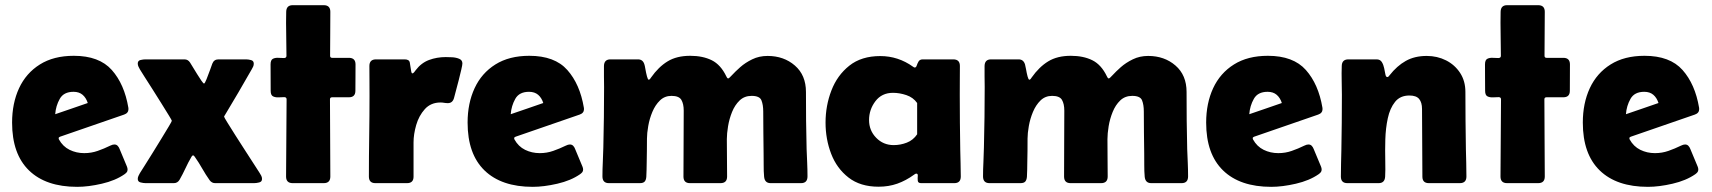

<svg xmlns="http://www.w3.org/2000/svg" viewBox="-20 -703 6570 737"><path d="M276.4 14.2Q156.2 14.2 91.3 -48.8Q26.4 -111.8 26.4 -232.4Q26.4 -306.6 53.2 -364.5Q80.1 -422.4 133.1 -455.6Q186 -488.8 263.2 -488.8Q360.8 -488.8 409.2 -434.3Q457.5 -379.9 472.7 -289.6Q473.1 -287.6 473.1 -284.2Q473.1 -269 456.5 -263.2L210.4 -178.2Q205.1 -176.3 205.1 -172.4Q205.1 -170.9 206.1 -168Q221.2 -140.6 247.1 -127.9Q272.9 -115.2 303.2 -115.2Q330.6 -115.2 355 -123.8Q379.4 -132.3 403.3 -144Q412.1 -148.4 418.9 -148.4Q426.8 -148.4 431.6 -143.3Q436.5 -138.2 439 -131.3L467.3 -63.5Q469.7 -57.6 469.7 -52.2Q469.7 -45.9 466.6 -42Q463.4 -38.1 458 -34.2Q422.9 -9.8 370.8 2.2Q318.8 14.2 276.4 14.2ZM191.9 -264.6Q223.6 -275.4 254.6 -286.1Q285.6 -296.9 316.9 -307.6Q310.5 -327.6 297.1 -339.1Q283.7 -350.6 262.2 -350.6Q224.6 -350.6 209.5 -323.7Q194.3 -296.9 191.9 -264.6Z M840.3 -254.9Q840.3 -252.9 852.8 -232.7Q865.2 -212.4 884 -182.9Q902.8 -153.3 922.6 -122.8Q942.4 -92.3 957.3 -69.1Q972.2 -45.9 976.6 -39.1Q980 -34.2 982.9 -28.3Q985.8 -22.5 985.8 -16.1Q985.8 -5.4 974.9 -2.7Q963.9 0 955.6 0H805.7Q793 0 784.7 -11.2Q769.5 -32.7 756.3 -55.9Q743.2 -79.1 728 -100.6Q724.6 -106.4 721.2 -106.4Q718.8 -106.4 717 -104.2Q715.3 -102.1 714.4 -100.1Q702.1 -79.1 691.9 -56.9Q681.6 -34.7 669.4 -13.2Q661.6 0 647.5 0H538.6Q530.8 0 519.8 -2.7Q508.8 -5.4 508.8 -16.1Q508.8 -22 511.5 -27.8Q514.2 -33.7 517.1 -38.6Q521 -44.9 534.7 -66.4Q548.3 -87.9 565.9 -116.2Q583.5 -144.5 600.3 -172.1Q617.2 -199.7 628.4 -218.5Q639.6 -237.3 639.6 -239.3Q639.6 -241.2 628.4 -259.5Q617.2 -277.8 600.3 -304.9Q583.5 -332 565.7 -359.9Q547.9 -387.7 534.4 -408.9Q521 -430.2 517.1 -436.5Q514.2 -441.4 511.5 -447.3Q508.8 -453.1 508.8 -459Q508.8 -470.2 519.5 -472.7Q530.3 -475.1 538.1 -475.1H688Q701.7 -475.1 709.5 -462.9Q711.9 -459 719.7 -446.3Q727.5 -433.6 736.6 -418.7Q745.6 -403.8 753.2 -393.1Q760.7 -382.3 763.2 -382.3Q766.1 -382.3 772.9 -399.2Q779.8 -416 786.4 -434.8Q793 -453.6 794.9 -458.5Q801.3 -475.1 818.4 -475.1H924.8Q933.1 -475.1 943.6 -472.4Q954.1 -469.7 954.1 -458.5Q954.1 -452.6 951.7 -447.3Q949.2 -441.9 946.3 -437Q920.9 -392.6 895 -348.1Q869.1 -303.7 842.8 -260.3L840.8 -257.3Q840.8 -256.8 840.6 -256.3Q840.3 -255.9 840.3 -254.9Z M1079.6 -488.8Q1079.6 -530.8 1078.6 -573.2Q1077.6 -615.7 1078.6 -657.7Q1079.1 -683.1 1103.5 -683.1H1222.7Q1248 -683.1 1248 -657.7Q1248 -615.7 1247.6 -573.2Q1247.1 -530.8 1247.1 -488.8Q1247.1 -481 1254.9 -481H1319.3Q1344.7 -481 1344.7 -455.6Q1344.7 -430.2 1344.5 -405Q1344.2 -379.9 1344.2 -354.5Q1344.2 -329.6 1319.3 -329.6H1254.9Q1246.6 -329.6 1246.6 -321.8Q1246.6 -248 1247.3 -173.8Q1248 -99.6 1248 -25.4Q1248 0 1222.7 0H1103.5Q1078.1 0 1078.1 -25.4Q1078.1 -99.6 1079.1 -173.8Q1080.1 -248 1080.1 -321.8Q1080.1 -330.1 1070.8 -330.1Q1061.5 -330.1 1049.6 -329.3Q1037.6 -328.6 1028.3 -333Q1019 -337.4 1019 -354.5Q1019 -379.9 1018.8 -405Q1018.6 -430.2 1018.6 -455.6Q1018.6 -473.1 1027.8 -477.5Q1037.1 -481.9 1049.1 -481Q1061 -480 1070.3 -480.2Q1079.6 -480.5 1079.6 -488.8Z M1533.2 -475.1Q1550.8 -475.1 1553 -462.9Q1555.2 -450.7 1557.1 -437.5Q1557.6 -435.5 1558.6 -428.5Q1559.6 -421.4 1563 -421.4Q1566.4 -421.4 1570.3 -426.5Q1574.2 -431.6 1575.7 -433.6Q1596.7 -461.4 1626.7 -472.7Q1656.7 -483.9 1690.9 -483.9Q1700.2 -483.9 1715.3 -483.2Q1730.5 -482.4 1742.7 -477.3Q1754.9 -472.2 1754.9 -459.5Q1754.9 -453.6 1750.7 -435.8Q1746.6 -418 1741 -396Q1735.4 -374 1730.2 -355Q1725.1 -335.9 1723.1 -328.1Q1717.8 -307.1 1699.2 -307.1Q1691.9 -307.1 1685.1 -308.3Q1678.2 -309.6 1670.9 -309.6Q1633.8 -309.6 1610.8 -284.2Q1587.9 -258.8 1577.6 -223.1Q1567.4 -187.5 1567.4 -156.7V-24.9Q1567.4 0 1542.5 0H1420.9Q1396 0 1396 -25.4Q1396 -103 1397.2 -180.7Q1398.4 -258.3 1398.4 -335.9Q1398.4 -364.7 1398.2 -393.1Q1397.9 -421.4 1397.9 -449.7Q1397.9 -475.1 1423.3 -475.1Z M2024.9 14.2Q1904.8 14.2 1839.8 -48.8Q1774.9 -111.8 1774.9 -232.4Q1774.9 -306.6 1801.8 -364.5Q1828.6 -422.4 1881.6 -455.6Q1934.6 -488.8 2011.7 -488.8Q2109.4 -488.8 2157.7 -434.3Q2206.1 -379.9 2221.2 -289.6Q2221.7 -287.6 2221.7 -284.2Q2221.7 -269 2205.1 -263.2L1959 -178.2Q1953.6 -176.3 1953.6 -172.4Q1953.6 -170.9 1954.6 -168Q1969.7 -140.6 1995.6 -127.9Q2021.5 -115.2 2051.8 -115.2Q2079.1 -115.2 2103.5 -123.8Q2127.9 -132.3 2151.9 -144Q2160.6 -148.4 2167.5 -148.4Q2175.3 -148.4 2180.2 -143.3Q2185.1 -138.2 2187.5 -131.3L2215.8 -63.5Q2218.3 -57.6 2218.3 -52.2Q2218.3 -45.9 2215.1 -42Q2211.9 -38.1 2206.5 -34.2Q2171.4 -9.8 2119.4 2.2Q2067.4 14.2 2024.9 14.2ZM1940.4 -264.6Q1972.2 -275.4 2003.2 -286.1Q2034.2 -296.9 2065.4 -307.6Q2059.1 -327.6 2045.7 -339.1Q2032.2 -350.6 2010.7 -350.6Q1973.1 -350.6 1958 -323.7Q1942.9 -296.9 1940.4 -264.6Z M2429.2 -475.1Q2447.8 -475.1 2453.6 -455.6Q2455.1 -451.7 2457.5 -437.3Q2460 -422.9 2463.4 -409.9Q2466.8 -397 2470.2 -397Q2472.7 -397 2475.3 -400.1Q2478 -403.3 2479 -405.3Q2507.8 -446.3 2542.7 -467.5Q2577.6 -488.8 2629.4 -488.8Q2677.7 -488.8 2712.2 -471.7Q2746.6 -454.6 2768.1 -409.7Q2769 -407.7 2770.8 -404.8Q2772.5 -401.9 2775.4 -401.9Q2778.3 -401.9 2790 -414.8Q2801.8 -427.7 2821.3 -445.1Q2840.8 -462.4 2867.4 -475.3Q2894 -488.3 2926.3 -488.3Q2988.8 -488.3 3031.2 -451.4Q3073.7 -414.6 3073.7 -350.1Q3073.7 -295.4 3074.2 -240.5Q3074.7 -185.5 3076.2 -130.9Q3077.1 -104.5 3078.4 -78.1Q3079.6 -51.8 3079.6 -25.9Q3079.6 0 3054.7 0H2938Q2915.5 0 2913.1 -24.4Q2911.1 -46.4 2911.4 -68.8Q2911.6 -91.3 2911.1 -113.3Q2910.6 -153.8 2910.2 -194.3Q2909.7 -234.9 2909.7 -274.9Q2909.7 -300.8 2902.8 -317.9Q2896 -335 2865.2 -335Q2837.4 -335 2819.1 -317.4Q2800.8 -299.8 2790 -273.2Q2779.3 -246.6 2774.7 -218.5Q2770 -190.4 2770 -168.9Q2770 -133.3 2770.5 -97.4Q2771 -61.5 2771 -25.4Q2771 0 2745.6 0H2628.4Q2603.5 0 2603.5 -25.4Q2603.5 -88.9 2604 -151.9Q2604.5 -214.8 2604.5 -278.3Q2604.5 -304.2 2595.5 -319.6Q2586.4 -335 2557.6 -335Q2531.2 -335 2513.2 -317.4Q2495.1 -299.8 2484.1 -273.4Q2473.1 -247.1 2468.3 -219.2Q2463.4 -191.4 2463.4 -170.9Q2463.4 -147.9 2463.1 -124.8Q2462.9 -101.6 2462.4 -78.6Q2461.9 -64.9 2461.9 -51.3Q2461.9 -37.6 2460.9 -24.4Q2460 -12.2 2454.6 -6.1Q2449.2 0 2436 0H2317.4Q2292.5 0 2292.5 -25.9Q2292.5 -53.2 2293.9 -81.1Q2295.4 -108.9 2295.9 -136.7Q2298.8 -253.4 2298.8 -369.1Q2298.8 -389.2 2298.3 -409.7Q2297.9 -430.2 2298.3 -449.7Q2298.8 -475.1 2323.2 -475.1Z M3352.5 13.7Q3282.2 13.7 3237.1 -21.5Q3191.9 -56.6 3170.4 -112.8Q3148.9 -168.9 3148.9 -232.4Q3148.9 -297.4 3171.4 -355.7Q3193.8 -414.1 3240.2 -450.9Q3286.6 -487.8 3358.9 -487.8Q3427.7 -487.8 3484.9 -446.8Q3488.8 -443.8 3491.2 -443.8Q3496.6 -443.8 3499 -451.7Q3501.5 -459.5 3506.1 -467.3Q3510.7 -475.1 3522.5 -475.1H3639.2Q3664.6 -475.1 3664.6 -449.7Q3664.6 -421.9 3664.3 -394.3Q3664.1 -366.7 3664.1 -338.9Q3664.1 -285.6 3664.6 -232.7Q3665 -179.7 3666 -126.5Q3666.5 -101.1 3667.2 -75.9Q3668 -50.8 3668 -25.4Q3668 0 3643.1 0H3515.6Q3503.9 0 3502.9 -9.3Q3502 -18.6 3502.9 -27.6Q3503.9 -36.6 3497.1 -36.6Q3493.7 -36.6 3488.3 -32.2Q3457.5 -9.8 3424.3 2Q3391.1 13.7 3352.5 13.7ZM3410.6 -146Q3436.5 -146 3460.9 -155.5Q3485.4 -165 3500.5 -187.5V-307.6Q3485.4 -329.1 3459.2 -337.9Q3433.1 -346.7 3407.7 -346.7Q3364.7 -346.7 3340.3 -314.5Q3315.9 -282.2 3315.9 -242.2Q3315.9 -202.1 3343.3 -174.1Q3370.6 -146 3410.6 -146Z M3890.1 -475.1Q3908.7 -475.1 3914.6 -455.6Q3916 -451.7 3918.5 -437.3Q3920.9 -422.9 3924.3 -409.9Q3927.7 -397 3931.2 -397Q3933.6 -397 3936.3 -400.1Q3939 -403.3 3939.9 -405.3Q3968.8 -446.3 4003.7 -467.5Q4038.6 -488.8 4090.3 -488.8Q4138.7 -488.8 4173.1 -471.7Q4207.5 -454.6 4229 -409.7Q4230 -407.7 4231.7 -404.8Q4233.4 -401.9 4236.3 -401.9Q4239.3 -401.9 4251 -414.8Q4262.7 -427.7 4282.2 -445.1Q4301.8 -462.4 4328.4 -475.3Q4355 -488.3 4387.2 -488.3Q4449.7 -488.3 4492.2 -451.4Q4534.7 -414.6 4534.7 -350.1Q4534.7 -295.4 4535.2 -240.5Q4535.6 -185.5 4537.1 -130.9Q4538.1 -104.5 4539.3 -78.1Q4540.5 -51.8 4540.5 -25.9Q4540.5 0 4515.6 0H4398.9Q4376.5 0 4374 -24.4Q4372.1 -46.4 4372.3 -68.8Q4372.6 -91.3 4372.1 -113.3Q4371.6 -153.8 4371.1 -194.3Q4370.6 -234.9 4370.6 -274.9Q4370.6 -300.8 4363.8 -317.9Q4356.9 -335 4326.2 -335Q4298.3 -335 4280 -317.4Q4261.7 -299.8 4251 -273.2Q4240.2 -246.6 4235.6 -218.5Q4231 -190.4 4231 -168.9Q4231 -133.3 4231.4 -97.4Q4231.9 -61.5 4231.9 -25.4Q4231.9 0 4206.5 0H4089.4Q4064.5 0 4064.5 -25.4Q4064.5 -88.9 4064.9 -151.9Q4065.4 -214.8 4065.4 -278.3Q4065.4 -304.2 4056.4 -319.6Q4047.4 -335 4018.6 -335Q3992.2 -335 3974.1 -317.4Q3956.1 -299.8 3945.1 -273.4Q3934.1 -247.1 3929.2 -219.2Q3924.3 -191.4 3924.3 -170.9Q3924.3 -147.9 3924.1 -124.8Q3923.8 -101.6 3923.3 -78.6Q3922.9 -64.9 3922.9 -51.3Q3922.9 -37.6 3921.9 -24.4Q3920.9 -12.2 3915.5 -6.1Q3910.2 0 3897 0H3778.3Q3753.4 0 3753.4 -25.9Q3753.4 -53.2 3754.9 -81.1Q3756.3 -108.9 3756.8 -136.7Q3759.8 -253.4 3759.8 -369.1Q3759.8 -389.2 3759.3 -409.7Q3758.8 -430.2 3759.3 -449.7Q3759.8 -475.1 3784.2 -475.1Z M4859.9 14.2Q4739.7 14.2 4674.8 -48.8Q4609.9 -111.8 4609.9 -232.4Q4609.9 -306.6 4636.7 -364.5Q4663.6 -422.4 4716.6 -455.6Q4769.5 -488.8 4846.7 -488.8Q4944.3 -488.8 4992.7 -434.3Q5041 -379.9 5056.2 -289.6Q5056.6 -287.6 5056.6 -284.2Q5056.6 -269 5040 -263.2L4793.9 -178.2Q4788.6 -176.3 4788.6 -172.4Q4788.6 -170.9 4789.6 -168Q4804.7 -140.6 4830.6 -127.9Q4856.4 -115.2 4886.7 -115.2Q4914.1 -115.2 4938.5 -123.8Q4962.9 -132.3 4986.8 -144Q4995.6 -148.4 5002.4 -148.4Q5010.3 -148.4 5015.1 -143.3Q5020 -138.2 5022.5 -131.3L5050.8 -63.5Q5053.2 -57.6 5053.2 -52.2Q5053.2 -45.9 5050 -42Q5046.9 -38.1 5041.5 -34.2Q5006.3 -9.8 4954.3 2.2Q4902.3 14.2 4859.9 14.2ZM4775.4 -264.6Q4807.1 -275.4 4838.1 -286.1Q4869.1 -296.9 4900.4 -307.6Q4894 -327.6 4880.6 -339.1Q4867.2 -350.6 4845.7 -350.6Q4808.1 -350.6 4793 -323.7Q4777.8 -296.9 4775.4 -264.6Z M5264.2 -475.1Q5277.8 -475.1 5284.2 -464.8Q5290.5 -454.6 5293.2 -441.2Q5295.9 -427.7 5297.9 -417.5Q5299.8 -407.2 5305.2 -407.2Q5308.1 -407.2 5310.3 -409.7Q5312.5 -412.1 5314 -414.1Q5342.3 -450.2 5376.2 -469.2Q5410.2 -488.3 5456.5 -488.3Q5497.1 -488.3 5530.8 -471.2Q5564.5 -454.1 5584.7 -423.1Q5605 -392.1 5605 -350.1Q5605 -295.4 5605.5 -240.5Q5606 -185.5 5606.9 -130.4Q5607.4 -104 5608.2 -77.6Q5608.9 -51.3 5608.9 -25.4Q5608.9 0 5583.5 0H5464.8Q5439.9 0 5439.9 -24.9L5438.5 -284.7Q5438.5 -309.6 5427.5 -323Q5416.5 -336.4 5390.1 -336.4Q5354.5 -336.4 5335 -312Q5315.4 -287.6 5307.1 -249Q5298.8 -210.4 5297.6 -167.5Q5296.4 -124.5 5297.4 -86.2Q5298.3 -47.9 5296.9 -24.9Q5295.4 0 5272 0H5151.9Q5127 0 5127 -25.4Q5127 -50.8 5127.7 -75.9Q5128.4 -101.1 5128.9 -126.5Q5129.9 -179.7 5130.4 -232.7Q5130.9 -285.6 5130.9 -338.9Q5130.9 -366.2 5130.1 -394.3Q5129.4 -422.4 5130.4 -449.7Q5130.9 -475.1 5155.8 -475.1Z M5741.2 -488.8Q5741.2 -530.8 5740.2 -573.2Q5739.3 -615.7 5740.2 -657.7Q5740.7 -683.1 5765.1 -683.1H5884.3Q5909.7 -683.1 5909.7 -657.7Q5909.7 -615.7 5909.2 -573.2Q5908.7 -530.8 5908.7 -488.8Q5908.7 -481 5916.5 -481H5981Q6006.3 -481 6006.3 -455.6Q6006.3 -430.2 6006.1 -405Q6005.9 -379.9 6005.9 -354.5Q6005.9 -329.6 5981 -329.6H5916.5Q5908.2 -329.6 5908.2 -321.8Q5908.2 -248 5908.9 -173.8Q5909.7 -99.6 5909.7 -25.4Q5909.7 0 5884.3 0H5765.1Q5739.7 0 5739.7 -25.4Q5739.7 -99.6 5740.7 -173.8Q5741.7 -248 5741.7 -321.8Q5741.7 -330.1 5732.4 -330.1Q5723.1 -330.1 5711.2 -329.3Q5699.2 -328.6 5689.9 -333Q5680.7 -337.4 5680.7 -354.5Q5680.7 -379.9 5680.4 -405Q5680.2 -430.2 5680.2 -455.6Q5680.2 -473.1 5689.5 -477.5Q5698.7 -481.9 5710.7 -481Q5722.7 -480 5731.9 -480.2Q5741.2 -480.5 5741.2 -488.8Z M6305.7 14.2Q6185.5 14.2 6120.6 -48.8Q6055.7 -111.8 6055.7 -232.4Q6055.7 -306.6 6082.5 -364.5Q6109.4 -422.4 6162.4 -455.6Q6215.3 -488.8 6292.5 -488.8Q6390.1 -488.8 6438.5 -434.3Q6486.8 -379.9 6502 -289.6Q6502.4 -287.6 6502.4 -284.2Q6502.4 -269 6485.8 -263.2L6239.7 -178.2Q6234.4 -176.3 6234.4 -172.4Q6234.4 -170.9 6235.4 -168Q6250.5 -140.6 6276.4 -127.9Q6302.2 -115.2 6332.5 -115.2Q6359.9 -115.2 6384.3 -123.8Q6408.7 -132.3 6432.6 -144Q6441.4 -148.4 6448.2 -148.4Q6456.1 -148.4 6460.9 -143.3Q6465.8 -138.2 6468.3 -131.3L6496.6 -63.5Q6499 -57.6 6499 -52.2Q6499 -45.9 6495.8 -42Q6492.7 -38.1 6487.3 -34.2Q6452.1 -9.8 6400.1 2.2Q6348.1 14.2 6305.7 14.2ZM6221.2 -264.6Q6252.9 -275.4 6283.9 -286.1Q6314.9 -296.9 6346.2 -307.6Q6339.8 -327.6 6326.4 -339.1Q6313 -350.6 6291.5 -350.6Q6253.9 -350.6 6238.8 -323.7Q6223.6 -296.9 6221.2 -264.6Z"/></svg>

Font: Belanosima SemiBold
Style: Regular
Weight: 600
Designer: The DocRepair Project, Santiago Orozco
Foundry: Google
Version: Version 2.000